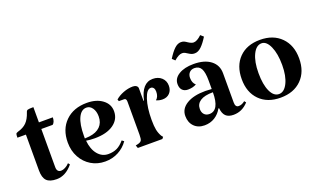

<svg xmlns="http://www.w3.org/2000/svg" viewBox="-58 -763 1765 1065"><g transform="rotate(-20 824.5 -230.5)"><path d="M57 -70V-282H7Q7 -299 9 -304Q11 -309 21 -312Q54 -321 73 -340Q92 -359 104 -395Q107 -406 114 -408.5Q121 -411 148 -411V-321H230Q230 -308 226 -297.5Q222 -287 215 -282H148V-57Q148 -27 173 -27Q184 -27 197.5 -34Q211 -41 222 -53L230 -43Q187 9 134 9Q93 9 75 -9.5Q57 -28 57 -70Z M545 -70 557 -61Q534 -28 498.5 -9.5Q463 9 421 9Q375 9 338.5 -13Q302 -35 281 -73.5Q260 -112 260 -161Q260 -239 307.5 -285.5Q355 -332 434 -332Q490 -332 525.5 -305.5Q561 -279 561 -237Q561 -189 520.5 -160.5Q480 -132 410 -132Q382 -132 359 -136Q364 -84 389 -54Q414 -24 451 -24Q480 -24 502 -34.5Q524 -45 545 -70ZM357 -166V-150Q368 -150 384 -152Q426 -157 448.5 -179.5Q471 -202 471 -239Q471 -269 457.5 -288.5Q444 -308 423 -308Q392 -308 374.5 -270.5Q357 -233 357 -166Z M895 -266Q895 -239 879 -222.5Q863 -206 837 -206Q817 -206 800 -214Q818 -229 818 -259Q818 -273 812 -281Q806 -289 796 -289Q772 -289 756 -240.5Q740 -192 740 -120Q740 -83 744.5 -61Q749 -39 760 -20L768 -10L760 0H615L609 -17L623 -20Q639 -24 644 -32.5Q649 -41 649 -66V-261Q649 -280 636 -280H605L601 -291Q620 -308 648.5 -319Q677 -330 705 -330Q718 -330 726 -324Q734 -318 734 -308V-235H737Q758 -332 823 -332Q855 -332 875 -313.5Q895 -295 895 -266Z M988 -209Q967 -209 955 -221.5Q943 -234 943 -257Q943 -291 976.5 -311.5Q1010 -332 1064 -332Q1128 -332 1164.5 -304Q1201 -276 1201 -228V-55Q1201 -27 1221 -27Q1240 -27 1258 -42L1266 -32Q1229 9 1178 9Q1148 9 1132.5 -6Q1117 -21 1114 -53H1110Q1094 -24 1067.5 -7.5Q1041 9 1007 9Q969 9 946 -14.5Q923 -38 923 -76Q923 -119 964 -144Q1005 -169 1075 -169Q1088 -169 1112 -167V-217Q1112 -266 1100 -287.5Q1088 -309 1061 -309Q1042 -309 1031 -297Q1020 -285 1020 -266Q1020 -236 1038 -221Q1017 -209 988 -209ZM1112 -148Q1062 -148 1037 -131.5Q1012 -115 1012 -85Q1012 -65 1023 -53Q1034 -41 1053 -41Q1112 -41 1112 -148ZM1092 -385Q1081 -385 1073.5 -388Q1066 -391 1055 -398Q1048 -403 1041 -406.5Q1034 -410 1025 -410Q1005 -410 977 -385L961 -400Q982 -434 1001 -452Q1020 -470 1040 -470Q1051 -470 1058.5 -466.5Q1066 -463 1076 -456Q1094 -444 1107 -444Q1127 -444 1154 -470L1171 -455Q1150 -421 1131 -403Q1112 -385 1092 -385Z M1456 -332Q1534 -332 1580 -285.5Q1626 -239 1626 -161Q1626 -83 1580 -37Q1534 9 1456 9Q1378 9 1332.5 -37Q1287 -83 1287 -161Q1287 -240 1332.5 -286Q1378 -332 1456 -332ZM1458 -311Q1426 -311 1406 -269.5Q1386 -228 1386 -161Q1386 -93 1404.5 -53Q1423 -13 1454 -13Q1485 -13 1505 -53.5Q1525 -94 1525 -159Q1525 -226 1506 -268.5Q1487 -311 1458 -311Z"/></g></svg>

Font: Katibeh
Style: Regular
Weight: 400
Designer: Arabic design by Kourosh Beigpour, Latin design by Eduardo Tunni, engineering by Lasse Fister
Version: Version 1.000